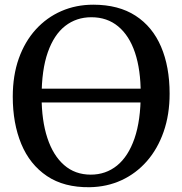

<svg xmlns="http://www.w3.org/2000/svg" viewBox="-20 -771 762 802"><path d="M354.6 11Q247.4 12.4 175.9 -35.8Q104.4 -84 68.8 -169.9Q33.3 -255.8 33.3 -367.3Q33.3 -455.5 58.4 -526.4Q83.6 -597.2 129.2 -647.6Q174.9 -697.9 236.3 -724.7Q297.6 -751.4 369.7 -751.4Q475.5 -751.3 546.3 -705.3Q617.1 -659.4 652.8 -575.8Q688.5 -492.2 688.5 -379.7Q688.5 -292.2 663.5 -220.7Q638.6 -149.2 593.5 -97.7Q548.4 -46.3 487.5 -18.2Q426.6 9.8 354.6 11ZM359.2 -41.5Q421.8 -41.5 468.8 -79.4Q515.7 -117.4 541.8 -192.6Q567.8 -267.8 567.8 -379.4Q567.8 -479.5 543.9 -551Q519.9 -622.4 473.7 -660.7Q427.6 -699 361.7 -699Q299.1 -699 252.3 -662.6Q205.6 -626.2 179.7 -552.6Q153.8 -479.1 153.8 -367.4Q153.8 -267.9 177.8 -194.8Q201.9 -121.6 247.7 -81.6Q293.4 -41.5 359.2 -41.5ZM652.4 -400.6V-343H71.7V-400.6Z"/></svg>

Font: Merriweather Light
Style: Regular
Weight: 300
Version: Version 2.100